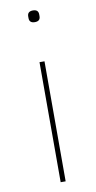

<svg xmlns="http://www.w3.org/2000/svg" viewBox="-84 -760 399 797"><g transform="rotate(-10 115.5 -361.0)"><path d="M115.2 -672.9Q91.8 -672.9 91.8 -693.8V-701.2Q91.8 -722.2 115.2 -722.2Q138.2 -722.2 138.2 -701.2V-693.8Q138.2 -672.9 115.2 -672.9ZM105 0V-505.9H126V0Z"/></g></svg>

Font: Anuphan Thin
Style: Regular
Weight: 250
Designer: Mike Abbink, Paul van der Laan, Pieter van Rosmalen, Mint Tantisuwanna
Foundry: Bold Monday; Cadson Demak
Version: Version 3.002;hotconv 1.0.109;makeotfexe 2.5.65596